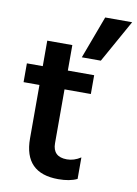

<svg xmlns="http://www.w3.org/2000/svg" viewBox="-88 -842 646 905"><g transform="rotate(10 235.0 -389.5)"><path d="M356 -580H265L341 -784H470ZM255 5Q91 5 91 -161V-417H15V-507H91V-629H211V-507H337V-417H211V-159Q211 -127 228 -110.5Q245 -94 279 -94Q313 -94 345 -115V-12Q310 5 255 5Z"/></g></svg>

Font: Hind Jalandhar SemiBold
Style: Regular
Weight: 600
Designer: Namrata Goyal
Foundry: Indian Type Foundry
Version: Version 0.702;PS 1.0;hotconv 1.0.81;makeotf.lib2.5.63406